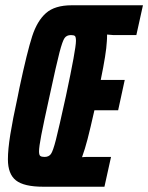

<svg xmlns="http://www.w3.org/2000/svg" viewBox="-20 -708 562 728"><path d="M10 -104Q10 -141 19 -197.5Q28 -254 47 -341Q49 -350 54 -376Q83 -512 102 -570.5Q121 -629 154.5 -658.5Q188 -688 252 -688H522L497 -575H410L386 -577Q386 -560 385 -550Q383 -507 362 -405H453L428 -290H338Q322 -219 312 -180.5Q302 -142 291 -112Q300 -113 314 -113H401L376 0H144Q71 0 40.5 -24Q10 -48 10 -104ZM230 -344Q268 -522 268 -553Q268 -568 264 -571.5Q260 -575 249 -575Q233 -575 225 -564Q217 -553 205.5 -509Q194 -465 168 -344Q145 -240 136.5 -195.5Q128 -151 128 -134Q128 -120 133 -116.5Q138 -113 149 -113Q165 -113 173 -124Q181 -135 192 -178Q203 -221 230 -344Z"/></svg>

Font: Saira Ultra Condensed ExtraBold
Style: Italic
Weight: 800
Width: 1
Italic angle: -12°
Designer: Hector Gatti with collaboration of the Omnibus-Type team
Foundry: Omnibus-Type
Version: Version 1.001; ttfautohint (v1.8)